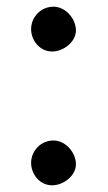

<svg xmlns="http://www.w3.org/2000/svg" viewBox="-20 -554 322 574"><path d="M73 -67C73 -33 99 0 136 0C169 0 207 -28 207 -63C207 -98 176 -134 140 -134C102 -134 73 -103 73 -67ZM73 -467C73 -433 99 -400 136 -400C169 -400 207 -428 207 -463C207 -498 176 -534 140 -534C102 -534 73 -503 73 -467Z"/></svg>

Font: Asimov Print
Style: Regular
Weight: 500
Designer: Google
Version: Version 2.000980: 2014